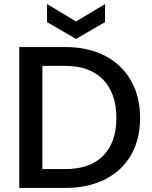

<svg xmlns="http://www.w3.org/2000/svg" viewBox="-20 -927 749 947"><path d="M302 -695Q413 -695 496.5 -652.5Q580 -610 625.5 -530.5Q671 -451 671 -345Q671 -239 625.5 -161Q580 -83 496.5 -41.5Q413 0 302 0H75V-695ZM302 -93Q424 -93 489 -159Q554 -225 554 -345Q554 -466 489 -534Q424 -602 302 -602H189V-93ZM498 -818 355 -735 212 -818V-907L355 -821L498 -907Z"/></svg>

Font: Poppins-Tabular Medium
Style: Regular
Weight: 500
Designer: Ninad Kale (Devanagari), Jonny Pinhorn (Latin)
Foundry: Indian Type Foundry
Version: Version 4.004